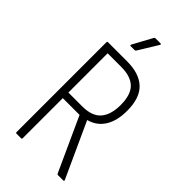

<svg xmlns="http://www.w3.org/2000/svg" viewBox="-258 -905 972 972"><g transform="rotate(45 227.5 -419.5)"><path d="M79 0Q73 0 73 -6V-649Q73 -655 79 -655H215Q303 -655 348 -612Q393 -569 393 -478Q393 -406 364.5 -361Q336 -316 283 -302V-301L417 -8Q421 0 413 0H375Q371 0 369 -4L237 -293H117V-6Q117 0 112 0ZM117 -333H216Q286 -333 317.5 -369.5Q349 -406 349 -475Q349 -549 315.5 -581.5Q282 -614 215 -614H117ZM174 -722Q171 -722 170 -724Q169 -726 170 -729L227 -834Q230 -839 235 -839H271Q274 -839 275 -836.5Q276 -834 274 -831L210 -727Q208 -722 202 -722Z"/></g></svg>

Font: Sofia Sans Condensed Light
Style: Regular
Weight: 300
Designer: Botio Nikoltchev, Ani Petrova
Foundry: lettersoup
Version: Version 4.101